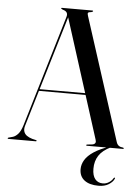

<svg xmlns="http://www.w3.org/2000/svg" viewBox="-62 -746 724 994"><g transform="rotate(5 300.0 -249.5)"><path d="M532 -7.5 535 -3Q492 17.5 473 46.5Q454 75.5 454 115Q454 151 468.8 169Q483.5 187 509 187Q526 187 540.8 177.5Q555.5 168 562.5 155Q564 153 565.5 152.2Q567 151.5 568 152Q569.5 152.5 569.8 154.2Q570 156 568.5 158.5Q561 175 540.2 188Q519.5 201 487.5 201Q440.5 201 414.2 180.8Q388 160.5 388 123.5Q388 98.5 402 75.2Q416 52 447.5 31.2Q479 10.5 532 -7.5ZM135.5 -270.5H397.5L399 -261.5H133ZM148.5 -3Q148.5 -2 147.5 -1Q146.5 0 145 0H1.5Q0 0 -1 -1Q-2 -2 -2 -3Q-2 -4.5 -0.8 -5.2Q0.5 -6 1.5 -6.5L25 -13Q38.5 -17.5 51.2 -31.5Q64 -45.5 74 -77.5L246 -653.5Q251 -668.5 245.5 -677.8Q240 -687 224 -691Q219.5 -694 217.2 -695Q215 -696 215 -697Q215 -698.5 216 -699.2Q217 -700 219.5 -700H377.5Q379.5 -700 380.5 -699.2Q381.5 -698.5 381.5 -697Q381.5 -696 379.8 -694.5Q378 -693 373 -691.5Q358.5 -690.5 355.8 -686.2Q353 -682 357 -670.5L562.5 -32.5Q566.5 -20 574.8 -14Q583 -8 596.5 -7Q599 -6.5 600.2 -5.5Q601.5 -4.5 601.5 -3Q601.5 -2 600.5 -1Q599.5 0 597.5 0H410Q408 0 407 -1Q406 -2 406 -3Q406 -4.5 407.5 -5.2Q409 -6 411 -6.5L438.5 -9.5Q449.5 -12 452.8 -18.8Q456 -25.5 452 -36L253 -661.5L263 -679L82.5 -76.5Q77 -58.5 81 -45.5Q85 -32.5 96.5 -24.2Q108 -16 125 -11L144 -6.5Q146.5 -6 147.5 -5.2Q148.5 -4.5 148.5 -3Z"/></g></svg>

Font: Fraunces 120pt
Style: Regular
Weight: 400
Version: Version 1.000;[b76b70a41]